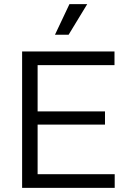

<svg xmlns="http://www.w3.org/2000/svg" viewBox="-20 -909 612 929"><path d="M87 0V-660H162V0ZM117 0V-66H535V0ZM117 -306V-370H488V-306ZM117 -594V-660H534V-594ZM312 -741H246L316 -889H402Z"/></svg>

Font: Bricolage Grotesque Light
Style: Regular
Weight: 300
Designer: Mathieu Triay
Foundry: Atelier Triay
Version: Version 1.000;gftools[0.9.30]